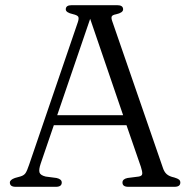

<svg xmlns="http://www.w3.org/2000/svg" viewBox="-20 -720 734 740"><path d="M218 -16.5Q218 0 195.5 0H40.5Q18 0 18 -16.5Q18 -27 37.5 -34L59 -40Q72.5 -44 78.5 -53Q84.5 -62 92.5 -86L280 -634.5Q285 -649.5 281.5 -655.5Q278 -661.5 261 -665.5Q233.5 -671.5 233.5 -684Q233.5 -700 256 -700H432Q454.5 -700 454.5 -684Q454.5 -671 427.5 -665Q414 -662.5 411 -657.2Q408 -652 412 -640L607 -75.5Q612.5 -57.5 622.5 -48.8Q632.5 -40 651.5 -36Q665 -32 670 -27.8Q675 -23.5 675 -16.5Q675 0 652.5 0H474.5Q452 0 452 -16.5Q452 -30 471.5 -34L514.5 -39.5Q527.5 -41.5 528.2 -50Q529 -58.5 523 -77L467.5 -237.5H187.5L137 -90Q129 -66.5 132.2 -55.5Q135.5 -44.5 156 -39.5L198 -34Q218 -29.5 218 -16.5ZM200.5 -276H454.5L327.5 -647.5Z"/></svg>

Font: Fraunces 9pt Soft Light
Style: Regular
Weight: 300
Version: Version 1.000;[0bf87f6ff]